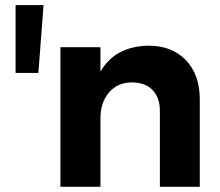

<svg xmlns="http://www.w3.org/2000/svg" viewBox="-20 -720 849 740"><path d="M40 -700.2H147.9L127.9 -439H40ZM750 -337.9V0H596.2V-293Q596.2 -343.8 567.6 -373.3Q539.1 -402.8 486.1 -402.3Q433.1 -401.9 400.1 -363.5Q367.2 -325.2 367.2 -265.1V0H212.9V-538.1H367.2V-443.8Q423.3 -542 553.2 -543.9Q643.1 -543.9 696.5 -488Q750 -432.1 750 -337.9Z"/></svg>

Font: Montserrat-SemiBold
Style: Regular
Weight: 600
Designer: Julieta Ulanovsky
Foundry: Julieta Ulanovsky
Version: Version 6.001